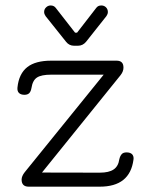

<svg xmlns="http://www.w3.org/2000/svg" viewBox="-20 -700 556 720"><path d="M170 -679.5C170 -679.5 170 -679.5 170 -679.5C178 -679.5 184.5 -676.5 189 -670.5C189 -670.5 189 -670.5 189 -670.5C189 -670.5 261.5 -577.5 261.5 -577.5C261.5 -577.5 269 -577.5 269 -577.5C269 -577.5 341 -670.5 341 -670.5C345.5 -676.5 351.5 -679.5 360 -679.5C360 -679.5 360 -679.5 360 -679.5C367 -679.5 373 -677 377.5 -672.5C382 -668 384.5 -662 384.5 -655C384.5 -655 384.5 -655 384.5 -655C384.5 -652.5 384 -649.5 383 -647C382 -644.5 380.5 -642 379 -639.5C379 -639.5 379 -639.5 379 -639.5C379 -639.5 302.5 -543 302.5 -543C294.5 -533.5 284.5 -528.5 272.5 -528.5C272.5 -528.5 272.5 -528.5 272.5 -528.5C272.5 -528.5 257.5 -528.5 257.5 -528.5C245.5 -528.5 235.5 -533.5 228 -543C228 -543 228 -543 228 -543C228 -543 151 -639.5 151 -639.5C149.5 -642 148 -644.5 147 -647C146 -649.5 145.5 -652.5 145.5 -655C145.5 -655 145.5 -655 145.5 -655C145.5 -662 148 -668 153 -672.5C157.5 -677 163.5 -679.5 170 -679.5ZM354 0C354 0 87.5 0 87.5 0C70 0 61 -9 61 -26.5C61 -26.5 61 -26.5 61 -26.5C61 -35 65 -44.5 72.5 -54C72.5 -54 72.5 -54 72.5 -54C72.5 -54 378.5 -432 378.5 -432C378.5 -432 398.5 -420 398.5 -420C398.5 -420 172 -420 172 -420C147.5 -420 130 -416.5 119 -409.5C108 -402.5 101 -389.5 98 -370C98 -370 98 -370 98 -370C96.5 -361.5 94 -355.5 90 -351C85.5 -346.5 79.5 -344.5 71.5 -344.5C71.5 -344.5 71.5 -344.5 71.5 -344.5C62.5 -344.5 55.5 -347 51 -351.5C46.5 -356 44.5 -363 45.5 -372C45.5 -372 45.5 -372 45.5 -372C49 -406.5 61.5 -432 82.5 -448.5C103 -464.5 133 -472.5 172 -472.5C172 -472.5 172 -472.5 172 -472.5C172 -472.5 417 -472.5 417 -472.5C434.5 -472.5 443 -464 443 -446.5C443 -446.5 443 -446.5 443 -446.5C443 -437 439.5 -427.5 432 -418C432 -418 432 -418 432 -418C432 -418 131 -45 131 -45C131 -45 112.5 -53 112.5 -53C112.5 -53 354 -52.5 354 -52.5C377 -52.5 394.5 -56.5 406 -64.5C417.5 -72 425 -85 427.5 -103C427.5 -103 427.5 -103 427.5 -103C429.5 -111.5 432.5 -117.5 436.5 -122C440.5 -126.5 446.5 -128.5 455 -128.5C455 -128.5 455 -128.5 455 -128.5C464 -128.5 471 -126 475.5 -121.5C480 -116.5 482 -109.5 480.5 -101C480.5 -101 480.5 -101 480.5 -101C471.5 -33.5 429.5 0 354 0C354 0 354 0 354 0Z"/></svg>

Font: Jura-Fortis-Regular
Style: Regular
Weight: 500
Designer: Daniel Johnson, Alexei Vanyashin, Mirko Velimirovic
Foundry: Daniel Johnson
Version: ""